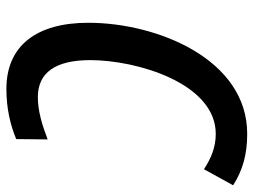

<svg xmlns="http://www.w3.org/2000/svg" viewBox="-114 -650 775 586"><g transform="rotate(90 273.0 -357.5)"><path d="M252 10C311 10 362 -2 405 -20L406 -116C362 -99 319 -86 277 -86C202 -86 164 -140 164 -246C164 -389 235 -629 389 -629C431 -629 465 -614 497 -593L546 -682C501 -711 452 -725 389 -725C161 -725 50 -450 50 -240C50 -82 120 10 252 10Z"/></g></svg>

Font: Noto Sans Display SemiCondensed Medium
Style: Italic
Weight: 500
Width: 4
Italic angle: -12°
Designer: Monotype Design Team
Foundry: Monotype Imaging Inc.
Version: Version 1.900